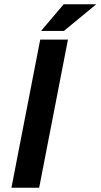

<svg xmlns="http://www.w3.org/2000/svg" viewBox="-20 -887 475 907"><path d="M34 0 170 -700H301L165 0ZM174 -741 281 -867H435L282 -741Z"/></svg>

Font: REM Medium Medium
Style: Italic
Weight: 500
Italic angle: -11°
Version: Version 1.005;gftools[0.9.28]